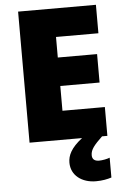

<svg xmlns="http://www.w3.org/2000/svg" viewBox="-62 -758 673 1042"><g transform="rotate(-5 274.5 -237.0)"><path d="M418 240C454 240 481 234 503 227V119C489 125 462 130 445 130C422 130 407 121 407 97C407 67 427 43 472 0H501V-157H270V-292H484V-447H270V-559H501V-714H77V0H363C301 48 283 88 283 127C283 197 342 240 418 240Z"/></g></svg>

Font: Noto Sans Canadian Aboriginal Black
Style: Regular
Weight: 900
Designer: Monotype Design Team, Typotheque's Kevin King
Foundry: Monotype Imaging Inc.
Version: Version 2.004